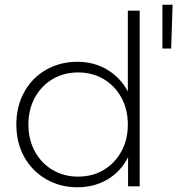

<svg xmlns="http://www.w3.org/2000/svg" viewBox="-20 -787 749 811"><path d="M570 -742V0H521V-123Q490 -62 434 -29Q378 4 307 4Q234 4 175 -30Q116 -64 82.5 -124Q49 -184 49 -261Q49 -338 82.5 -398.5Q116 -459 175 -492.5Q234 -526 307 -526Q377 -526 432.5 -493Q488 -460 520 -401V-742ZM520 -261Q520 -325 492.5 -375Q465 -425 417.5 -453Q370 -481 310 -481Q250 -481 202.5 -453Q155 -425 127.5 -375Q100 -325 100 -261Q100 -197 127.5 -147Q155 -97 202.5 -69Q250 -41 310 -41Q370 -41 417.5 -69Q465 -97 492.5 -147Q520 -197 520 -261ZM666 -767H709L703 -582H666Z"/></svg>

Font: Idrija Light
Style: Regular
Weight: 300
Designer: Julieta Ulanovsky
Foundry: Julieta Ulanovsky
Version: Version 7.200